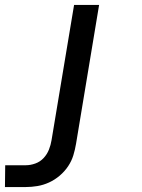

<svg xmlns="http://www.w3.org/2000/svg" viewBox="-54 -540 574 775"><path d="M50 215H-34L-33 127H50Q69 127 88.5 120Q108 113 122 98Q136 83 143.5 64Q151 45 154 26L245 -520H346L253 40Q249 64 242 87Q235 110 221 131Q207 152 187 169Q167 186 144 196.5Q121 207 97 211Q73 215 50 215Z"/></svg>

Font: Iosevka Term Curly Semibold
Style: Italic
Weight: 600
Italic angle: -9°
Designer: Belleve Invis
Foundry: Belleve Invis
Version: Version 32.3.0